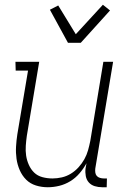

<svg xmlns="http://www.w3.org/2000/svg" viewBox="-20 -780 540 808"><path d="M181 8Q155 8 131 0.5Q107 -7 90 -24Q73 -41 63 -64Q53 -87 49.5 -112Q46 -137 47.5 -163Q49 -189 53 -215L98 -483H46L45 -520H145L93 -209Q90 -188 88.5 -166.5Q87 -145 90 -125Q93 -105 101.5 -86Q110 -67 124 -53.5Q138 -40 158.5 -34.5Q179 -29 201 -29Q220 -29 240 -33.5Q260 -38 278 -49Q296 -60 310.5 -76Q325 -92 335 -110Q345 -128 350.5 -147.5Q356 -167 360 -187L415 -520H456L381 -71Q380 -63 381 -54.5Q382 -46 387 -40Q392 -34 400.5 -31.5Q409 -29 417 -29H430L429 8H410Q394 8 379 3.5Q364 -1 354 -12Q344 -23 341 -39Q338 -55 340 -71L344 -93Q332 -71 315 -51Q298 -31 276 -17.5Q254 -4 229.5 2Q205 8 181 8ZM266 -600 190 -739 225 -757 299 -636 413 -760 443 -736 320 -600Z"/></svg>

Font: Iosevka Curly Slab Extralight
Style: Italic
Weight: 200
Italic angle: -9°
Monospace: yes
Designer: Belleve Invis
Foundry: Belleve Invis
Version: Version 22.1.2; ttfautohint (v1.8.4)